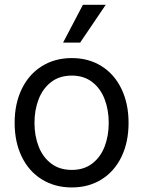

<svg xmlns="http://www.w3.org/2000/svg" viewBox="-20 -783 607 813"><path d="M42 -262.7Q42 -344.2 72.3 -406.5Q102.5 -468.8 157.5 -502.9Q212.4 -537.1 284.2 -537.1Q355.5 -537.1 409.9 -502.9Q464.4 -468.8 494.4 -406.5Q524.4 -344.2 524.4 -262.7Q524.4 -181.2 494.4 -119.1Q464.4 -57.1 409.9 -23.2Q355.5 10.7 284.2 10.7Q212.4 10.7 157.5 -23.2Q102.5 -57.1 72.3 -119.1Q42 -181.2 42 -262.7ZM440.4 -262.7Q440.4 -317.4 423.1 -362.8Q405.8 -408.2 370.6 -435.5Q335.4 -462.9 284.2 -462.9Q231.9 -462.9 196.5 -435.5Q161.1 -408.2 143.6 -362.8Q126 -317.4 126 -262.7Q126 -208 143.6 -162.8Q161.1 -117.7 196.5 -90.6Q231.9 -63.5 284.2 -63.5Q335.4 -63.5 370.6 -90.6Q405.8 -117.7 423.1 -162.8Q440.4 -208 440.4 -262.7ZM331.1 -762.7H427.7L319.3 -602.5H247.1Z"/></svg>

Font: Pretendard
Style: Regular
Weight: 400
Designer: Base glyphs from Inter by Rasmus Andersson; Hangeul glyphs from Noto Sans CJK(Source Han Sans) by Jang Soo-young and Kan
Foundry: Kil Hyung-jin
Version: Version 1.309